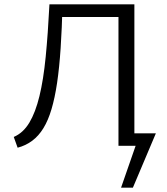

<svg xmlns="http://www.w3.org/2000/svg" viewBox="-20 -678 777 893"><path d="M590 0V-58H705L676 0ZM543 195 631 -58H705L598 195ZM62 9 44 -41Q88 -60 116.5 -107.5Q145 -155 163.5 -231Q182 -307 192.5 -413.5Q203 -520 210 -658H271Q268 -545 262 -454Q256 -363 245.5 -292.5Q235 -222 219.5 -170Q204 -118 182 -82Q160 -46 130 -23.5Q100 -1 62 9ZM531 0V-658H605V0ZM241 -599V-658H570V-599Z"/></svg>

Font: Ysabeau Office
Style: Regular
Weight: 400
Designer: Christian Thalmann (Catharsis Fonts)
Version: Version 2.001;gftools[0.9.30]; featfreeze: tnum,lnum,ss02